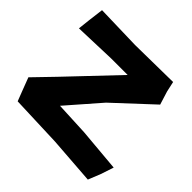

<svg xmlns="http://www.w3.org/2000/svg" viewBox="-173 -817 1015 1015"><g transform="rotate(45 334.0 -309.5)"><path d="M36.1 -653.3 25.4 -568.4 17.6 -499 252 -506.8H374L118.2 -237.3L11.7 -127L40 -52.7L61.5 2.9L351.6 13.7L616.2 33.2L644.5 -37.1L668 -108.4L424.8 -129.9L236.3 -138.7L396.5 -322.3L606.4 -517.6L583 -592.8L570.3 -650.4L290 -646.5Z"/></g></svg>

Font: MaokenAssortedSans-Lite
Style: Lite
Weight: 400
Version: Version 1.400